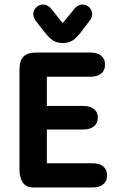

<svg xmlns="http://www.w3.org/2000/svg" viewBox="-20 -828 512 848"><path d="M187 -489H379Q410 -489 427 -503Q444 -517 444 -543Q444 -568 427 -582Q410 -596 379 -596H143Q102 -596 84 -578.5Q66 -561 66 -519V-77Q66 -46 80 -23Q94 0 130 0H388Q419 0 436 -14Q453 -28 453 -53Q453 -79 436 -93Q419 -107 388 -107H187V-256H348Q378 -256 395 -270Q412 -284 412 -308Q412 -333 395 -346.5Q378 -360 348 -360H187ZM257 -726 212 -782Q194 -808 171 -808Q153 -808 140 -795.5Q127 -783 127 -765Q127 -752 138 -736L177 -686Q198 -659 215.5 -648.5Q233 -638 257 -638Q282 -638 300 -649Q318 -660 339 -688L377 -738Q387 -750 387 -765Q387 -783 374.5 -795.5Q362 -808 344 -808Q321 -808 302 -781Z"/></svg>

Font: Beiruti
Style: Bold
Weight: 700
Designer: Arlette Boutros
Foundry: Boutros
Version: Version 1.41